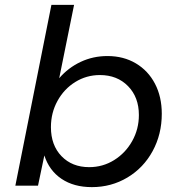

<svg xmlns="http://www.w3.org/2000/svg" viewBox="-20 -762 724 788"><path d="M644 -295Q644 -211 606.5 -142Q569 -73 503 -33.5Q437 6 357 6Q283 6 232.5 -28Q182 -62 162 -124L136 0H43L191 -742H284L223 -441Q260 -484 311 -508Q362 -532 421 -532Q487 -532 537.5 -502Q588 -472 616 -418.5Q644 -365 644 -295ZM189 -240Q189 -166 232.5 -121Q276 -76 346 -76Q402 -76 448.5 -105Q495 -134 522.5 -183Q550 -232 550 -290Q550 -363 505.5 -408.5Q461 -454 390 -454Q335 -454 289 -425.5Q243 -397 216 -348Q189 -299 189 -240Z"/></svg>

Font: Gontserrat
Style: Italic
Weight: 400
Italic angle: -11.3°
Designer: Julieta Ulanovsky
Foundry: Julieta Ulanovsky
Version: Version 6.001